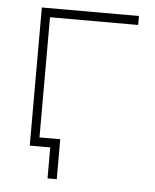

<svg xmlns="http://www.w3.org/2000/svg" viewBox="-49 -566 590 729"><g transform="rotate(5 246.0 -201.5)"><path d="M115.2 -32.2H194.3V120.1H159.2V2H107.4H97.7H81.1V-524.4H451.2V-490.2H115.2Z"/></g></svg>

Font: Gen Shin Gothic ExtraLight
Style: Regular
Weight: 100
Designer: [Source Han Sans]
Ryoko NISHIZUKA  (kana & ideographs); Paul D. Hunt (Latin, Greek & Cyrillic); Wenlong ZHANG  (bopomofo
Version: Version 1.002.20150607